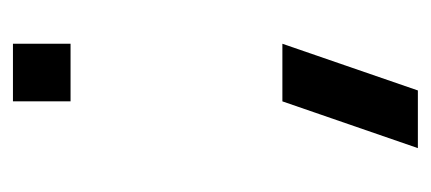

<svg xmlns="http://www.w3.org/2000/svg" viewBox="-207 -346 675 301"><g transform="rotate(-90 130.5 -195.5)"><path d="M212.4 -512.7V-422.4H122.1V-512.7ZM212.4 -90.3 139.2 122.1H48.8L122.1 -90.3Z"/></g></svg>

Font: Voltera
Style: Regular
Weight: 400
Designer: Bernd Montag
Version: Version 1.301